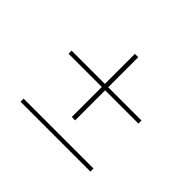

<svg xmlns="http://www.w3.org/2000/svg" viewBox="-107 -685 730 730"><g transform="rotate(45 258.5 -320.0)"><path d="M446.5 -101.5H70.5V-118H446.5ZM267.5 -537.5V-198H249.5V-537.5ZM446.5 -359.5H70.5V-376H446.5Z"/></g></svg>

Font: Anek Kannada Thin
Style: Regular
Weight: 250
Version: Version 1.003